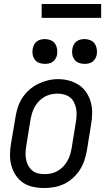

<svg xmlns="http://www.w3.org/2000/svg" viewBox="-20 -940 540 968"><path d="M202 8Q174 8 146 2Q118 -4 96 -19Q74 -34 59 -57Q44 -80 37 -106.5Q30 -133 30.5 -162Q31 -191 36 -219L58 -349Q62 -375 70 -399.5Q78 -424 92.5 -446.5Q107 -469 128 -487.5Q149 -506 173 -517.5Q197 -529 222 -535Q247 -541 273 -541Q302 -541 329 -533.5Q356 -526 378.5 -511Q401 -496 416 -473Q431 -450 438 -423.5Q445 -397 444.5 -368Q444 -339 439 -311L418 -181Q413 -155 405 -130.5Q397 -106 382.5 -83.5Q368 -61 347.5 -42.5Q327 -24 303 -12.5Q279 -1 253 3.5Q227 8 202 8ZM204 -62Q221 -62 237.5 -65.5Q254 -69 269.5 -77.5Q285 -86 297.5 -99Q310 -112 319 -127.5Q328 -143 333 -159Q338 -175 341 -192L362 -322Q365 -340 366 -357.5Q367 -375 364 -391.5Q361 -408 353.5 -423.5Q346 -439 333 -449Q320 -459 303.5 -463.5Q287 -468 269 -468Q252 -468 235.5 -464Q219 -460 204 -451.5Q189 -443 176.5 -430Q164 -417 155.5 -402Q147 -387 142 -370.5Q137 -354 134 -338L113 -208Q110 -190 109 -172.5Q108 -155 111 -138.5Q114 -122 121.5 -107Q129 -92 141 -81.5Q153 -71 169.5 -66.5Q186 -62 204 -62ZM406 -618Q391 -618 377.5 -623Q364 -628 355.5 -639.5Q347 -651 344.5 -665.5Q342 -680 345 -695Q347 -705 352 -715Q357 -725 366 -731.5Q375 -738 385.5 -740.5Q396 -743 406 -743Q421 -743 435 -737.5Q449 -732 457 -720.5Q465 -709 467.5 -694.5Q470 -680 468 -665Q466 -655 460.5 -645Q455 -635 446 -628.5Q437 -622 426.5 -620Q416 -618 406 -618ZM206 -618Q191 -618 177.5 -623Q164 -628 155.5 -639.5Q147 -651 144.5 -665.5Q142 -680 145 -695Q147 -705 152 -715Q157 -725 166 -731.5Q175 -738 185.5 -740.5Q196 -743 206 -743Q221 -743 235 -737.5Q249 -732 257 -720.5Q265 -709 267.5 -694.5Q270 -680 268 -665Q266 -655 260.5 -645Q255 -635 246 -628.5Q237 -622 226.5 -620Q216 -618 206 -618ZM190 -850V-920H490V-850Z"/></svg>

Font: Iosevka Curly Oblique
Style: Regular
Weight: 400
Italic angle: -9°
Monospace: yes
Designer: Belleve Invis
Foundry: Belleve Invis
Version: Version 11.1.0; ttfautohint (v1.8.3)